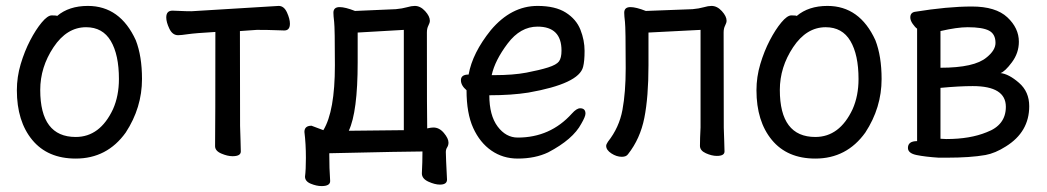

<svg xmlns="http://www.w3.org/2000/svg" viewBox="-20 -512 3540 649"><path d="M236 24Q141 24 89 -39Q37 -102 37 -207Q37 -252 50 -295.5Q63 -339 82 -375.5Q101 -412 121 -436Q141 -460 155 -460Q172 -460 173 -458Q213 -492 277 -492Q386 -492 439 -376Q460 -322 460 -245Q460 -148 405 -64Q342 24 236 24ZM236 -49Q318 -49 362 -143Q382 -188 382 -245Q382 -327 354.5 -373.5Q327 -420 271 -420Q206 -420 161 -352.5Q116 -285 116 -208Q116 -49 236 -49Z M766 16Q749 16 728 7Q707 -2 707 -18Q708 -88 708 -404Q639 -400 615.5 -396.5Q592 -393 582 -393Q563 -393 552.5 -415Q542 -437 542 -453Q542 -476 563 -476Q570 -476 589 -475Q608 -474 627 -474L922 -492Q940 -492 950 -470Q960 -448 960 -432Q960 -409 941 -409Q932 -409 909.5 -410Q887 -411 848 -411L791 -407Q791 -109 791.5 -86.5Q792 -64 793 -39Q794 -14 794 0Q794 16 766 16Z M1067 117Q1050 117 1030.5 109Q1011 101 1011 85Q1014 62 1014 22Q1014 -26 1009 -66Q1009 -87 1033 -87L1073 -72Q1112 -136 1112 -291Q1112 -417 1109.5 -438Q1107 -459 1107 -469Q1107 -488 1128 -488Q1147 -488 1180 -475L1318 -481Q1340 -483 1355.5 -487.5Q1371 -492 1382 -492Q1401 -492 1417 -474.5Q1433 -457 1433 -442Q1433 -435 1428 -425.5Q1423 -416 1423 -402Q1423 -101 1424 -81V-78Q1437 -81 1445 -81Q1465 -81 1480.5 -62.5Q1496 -44 1496 -30Q1496 -21 1491.5 -14Q1487 -7 1487 2Q1487 17 1491 95Q1491 112 1467 112Q1450 112 1428 102Q1406 92 1406 74Q1408 36 1408 0Q1357 0 1093 6Q1093 58 1096 100Q1096 117 1067 117ZM1159 -70 1345 -72V-411L1189 -402V-301Q1189 -134 1159 -70Z M1730 24Q1680 24 1641 -3Q1602 -30 1579.5 -79.5Q1557 -129 1557 -207Q1538 -223 1538 -241Q1538 -260 1564 -260Q1577 -333 1639 -410Q1708 -492 1797 -492Q1857 -492 1892.5 -469.5Q1928 -447 1942 -411.5Q1956 -376 1956 -340Q1956 -305 1951 -286Q1937 -229 1766 -199Q1709 -190 1634 -190Q1634 -122 1662 -84.5Q1690 -47 1730 -47Q1840 -47 1913 -128Q1929 -146 1941 -146Q1959 -146 1959 -128Q1959 -118 1945 -94Q1917 -41 1833 3Q1789 24 1730 24ZM1642 -258H1650Q1715 -258 1759.5 -266.5Q1804 -275 1832.5 -284Q1861 -293 1869.5 -304.5Q1878 -316 1878 -341Q1878 -422 1797 -422Q1739 -422 1696 -365Q1653 -308 1642 -258Z M2082 18Q2064 18 2046.5 6.5Q2029 -5 2029 -19Q2029 -24 2035 -33Q2073 -81 2084 -140.5Q2095 -200 2095 -281Q2095 -417 2092.5 -438Q2090 -459 2090 -469Q2090 -488 2111 -488Q2130 -488 2163 -475L2321 -481Q2343 -483 2358.5 -487.5Q2374 -492 2385 -492Q2404 -492 2420 -474.5Q2436 -457 2436 -442Q2436 -435 2431 -425.5Q2426 -416 2426 -402Q2426 -101 2426.5 -80.5Q2427 -60 2428 -36Q2429 -12 2429 0Q2429 15 2403 15Q2386 15 2366 6Q2346 -3 2346 -19Q2346 -43 2348 -81V-411L2172 -402V-291Q2172 -184 2158 -113.5Q2144 -43 2103 9Q2097 18 2082 18Z M2736 24Q2641 24 2589 -39Q2537 -102 2537 -207Q2537 -252 2550 -295.5Q2563 -339 2582 -375.5Q2601 -412 2621 -436Q2641 -460 2655 -460Q2672 -460 2673 -458Q2713 -492 2777 -492Q2886 -492 2939 -376Q2960 -322 2960 -245Q2960 -148 2905 -64Q2842 24 2736 24ZM2736 -49Q2818 -49 2862 -143Q2882 -188 2882 -245Q2882 -327 2854.5 -373.5Q2827 -420 2771 -420Q2706 -420 2661 -352.5Q2616 -285 2616 -208Q2616 -49 2736 -49Z M3153 21Q3107 18 3078 12Q3049 6 3049 -12Q3049 -35 3080 -35V-415Q3073 -420 3065 -431.5Q3057 -443 3057 -453Q3057 -469 3072 -472Q3183 -490 3265 -490Q3346 -490 3385 -453.5Q3424 -417 3424 -371Q3424 -333 3400.5 -301.5Q3377 -270 3362 -265Q3390 -262 3424.5 -232Q3459 -202 3459 -153Q3459 -66 3380 -17Q3344 6 3311 12Q3260 21 3180 21ZM3179 -42Q3259 -42 3315 -65Q3380 -89 3380 -151Q3380 -221 3268 -221Q3223 -221 3159 -215V-43ZM3159 -283Q3274 -283 3315 -318Q3345 -342 3345 -367Q3345 -397 3323 -408.5Q3301 -420 3251 -420Q3215 -420 3159 -407Z"/></svg>

Font: LXGW WenKai Mono Medium
Style: Regular
Weight: 500
Monospace: yes
Designer: LXGW / Fontworks Inc.
Foundry: LXGW / Fontworks Inc.
Version: Version 1.520; June 14, 2025